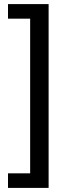

<svg xmlns="http://www.w3.org/2000/svg" viewBox="-20 -755 348 936"><path d="M217 -735V161H19V90H127V-664H19V-735Z"/></svg>

Font: Archivo SemiCondensed Medium
Style: Regular
Weight: 500
Width: 4
Designer: Hector Gatti
Foundry: Omnibus-Type
Version: Version 2.001